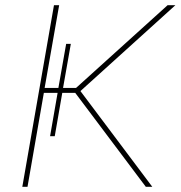

<svg xmlns="http://www.w3.org/2000/svg" viewBox="-20 -720 696 740"><path d="M542 0H567L290 -369L656 -700H626L273 -381H223L253 -551H235L205 -381H152L208 -700H188L66 0H86L149 -362H202L173 -195H191L220 -362H270Z"/></svg>

Font: Fixel Display 20240404 Thin
Style: Italic
Weight: 100
Italic angle: -10°
Designer: AlfaBravo + MacPaw
Foundry: Kyrylo Tkachov, Marchela Mozhyna, Serhii Makarenko, Maria Weinstein, Zakhar Kryvoshyya
Version: Version 1.211;Glyphs 3.2 (3225)